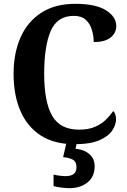

<svg xmlns="http://www.w3.org/2000/svg" viewBox="-20 -744 666 1004"><path d="M369 10Q263 10 192.5 -36Q122 -82 86.5 -164.5Q51 -247 51 -358Q51 -466 87.5 -548.5Q124 -631 196 -677.5Q268 -724 374 -724Q481 -724 534.5 -690Q588 -656 588 -608Q588 -571 558 -547.5Q528 -524 470 -524Q470 -556 460.5 -588Q451 -620 428.5 -640.5Q406 -661 366 -661Q279 -661 245 -581.5Q211 -502 211 -358Q211 -212 252.5 -139Q294 -66 394 -66Q442 -66 476 -80.5Q510 -95 533 -117.5Q556 -140 572 -163Q579 -157 583 -145Q587 -133 587 -121Q587 -93 567.5 -62.5Q548 -32 500.5 -11Q453 10 369 10ZM342 240Q327 240 302 237Q277 234 260 229V169Q296 177 323 177Q350 177 365 166Q380 155 380 130Q380 101 360 90.5Q340 80 310 78L330 -9H384L375 34Q420 38 447.5 62Q475 86 475 126Q475 179 438 209.5Q401 240 342 240Z"/></svg>

Font: Noto Serif Lao SemiCondensed
Style: Bold
Weight: 700
Width: 4
Designer: Monotype Design Team
Foundry: Monotype Imaging Inc.
Version: Version 2.003; ttfautohint (v1.8.4.7-5d5b)